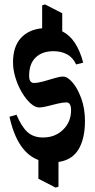

<svg xmlns="http://www.w3.org/2000/svg" viewBox="-20 -759 430 870"><path d="M232 91 154 51V-34Q58 -70 23 -230L55 -239Q77 -186 104 -161Q131 -136 175 -136Q230 -136 266 -171.5Q302 -207 302 -259Q302 -295 281 -295Q265 -295 241.5 -289.5Q218 -284 195 -278Q172 -272 158 -272Q139 -272 118 -291Q97 -310 79 -340.5Q61 -371 50 -407Q39 -443 39 -477Q39 -547 74 -586Q109 -625 171 -631V-735L184 -739L262 -699V-617Q328 -585 357 -475L325 -467Q310 -499 283.5 -513Q257 -527 223 -527Q171 -527 141.5 -498.5Q112 -470 112 -416Q112 -397 118.5 -390Q125 -383 132 -383Q151 -383 176.5 -390Q202 -397 226 -404.5Q250 -412 266 -412Q286 -412 309 -385Q332 -358 348.5 -312.5Q365 -267 365 -211Q365 -131 336 -82.5Q307 -34 245 -25V87Z"/></svg>

Font: Jaini Purva
Style: Regular
Weight: 400
Designer: Maithili Shingre, Girish Dalvi (Devanagari), Taresh Vohra (Latin)
Foundry: Ek Type
Version: Version 2.000; ttfautohint (v1.8.4.7-5d5b)